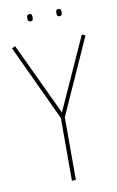

<svg xmlns="http://www.w3.org/2000/svg" viewBox="-94 -899 580 950"><g transform="rotate(-10 196.0 -424.0)"><path d="M188 0V-315L10 -696L27 -704L198 -341L362 -704L379 -696L208 -315V0ZM270 -812Q261 -812 258.5 -817.5Q256 -823 256 -830Q256 -838 258.5 -843Q261 -848 270 -848Q278 -848 280.5 -843Q283 -838 283 -830Q283 -823 280.5 -817.5Q278 -812 270 -812ZM124 -812Q115 -812 112.5 -817.5Q110 -823 110 -830Q110 -838 112.5 -843Q115 -848 124 -848Q133 -848 135 -843Q137 -838 137 -830Q137 -823 135 -817.5Q133 -812 124 -812Z"/></g></svg>

Font: Georama SemiCondensed Thin
Style: Regular
Weight: 100
Width: 4
Designer: Jean-Baptiste Levee
Foundry: Production Type
Version: Version 1.000